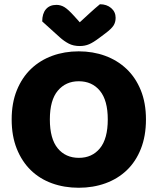

<svg xmlns="http://www.w3.org/2000/svg" viewBox="-20 -867 743 905"><path d="M668 -304Q668 -226 644 -165.5Q620 -105 577.5 -64.5Q535 -24 477 -3Q419 18 351 18Q283 18 225 -3Q167 -24 125 -65Q83 -106 59 -166Q35 -226 35 -304Q35 -382 59.5 -442Q84 -502 126.5 -542.5Q169 -583 226.5 -604Q284 -625 351 -625Q418 -625 475.5 -604Q533 -583 576 -542.5Q619 -502 643.5 -442Q668 -382 668 -304ZM488 -304Q488 -394 451 -439Q414 -484 351 -484Q290 -484 252.5 -439.5Q215 -395 215 -304Q215 -213 252 -168Q289 -123 352 -123Q414 -123 451 -168Q488 -213 488 -304ZM356 -762Q381 -785 405 -807Q429 -829 451 -847Q483 -847 504 -829Q525 -811 525 -783Q525 -762 515 -746.5Q505 -731 477 -710L449 -689Q420 -667 400 -658.5Q380 -650 356 -650Q326 -650 304 -661.5Q282 -673 262 -691L179 -766Q179 -803 196.5 -823.5Q214 -844 246 -844Q266 -844 283.5 -833.5Q301 -823 329 -792Z"/></svg>

Font: Baloo Bhaina 2 ExtraBold
Style: Regular
Weight: 800
Designer: Yesha Goshar, Manish Minz, Shuchita Grover and Ek Type
Foundry: Ek Type
Version: Version 1.640;hotconv 1.0.111;makeotfexe 2.5.65597; ttfautoh